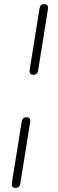

<svg xmlns="http://www.w3.org/2000/svg" viewBox="-20 -731 284 937"><path d="M142 -366Q132 -366 127.5 -372.5Q123 -379 125 -391L173 -690Q175 -701 181 -706Q187 -711 197 -711Q207 -711 211.5 -704.5Q216 -698 214 -686L166 -387Q163 -366 142 -366ZM55 186Q45 186 40.5 179.5Q36 173 38 161L86 -138Q88 -149 94 -154Q100 -159 110 -159Q120 -159 124.5 -152.5Q129 -146 127 -134L79 165Q76 186 55 186Z"/></svg>

Font: Nunito ExtraLight
Style: Italic
Weight: 200
Italic angle: -9°
Designer: Vernon Adams
Foundry: Vernon Adams
Version: Version 3.602